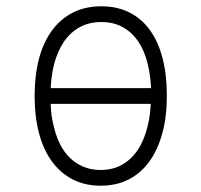

<svg xmlns="http://www.w3.org/2000/svg" viewBox="-20 -580 640 610"><path d="M300 10Q250 10 211 -10Q172 -30 145 -67Q118 -104 104 -156.5Q90 -209 90 -275Q90 -341 104 -394Q118 -446 145 -483Q172 -520 211.5 -540Q251 -560 302 -560Q353 -560 392 -540Q431 -520 457 -483.5Q483 -447 496.5 -395Q510 -343 510 -278V-274Q510 -209 496 -158Q482 -105 455 -67.5Q428 -30 389 -10Q350 10 300 10ZM141 -300H460Q458 -340 450 -374Q440 -417 420 -447Q400 -477 370.5 -493.5Q341 -510 302 -510Q263 -510 233 -493.5Q203 -477 182.5 -446.5Q162 -416 151 -373Q143 -339 141 -300ZM300 -40Q338 -40 367.5 -56.5Q397 -73 417.5 -103.5Q438 -134 449 -179Q457 -211 459 -250H141Q142 -211 151 -178Q161 -134 181.5 -103.5Q202 -73 232 -56.5Q262 -40 300 -40Z"/></svg>

Font: Maple Mono Thin
Style: Regular
Weight: 250
Monospace: yes
Designer: subframe7536
Version: Version 7.000